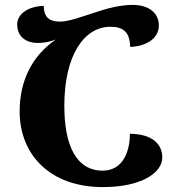

<svg xmlns="http://www.w3.org/2000/svg" viewBox="-20 -748 717 782"><path d="M399 14C556 14 641 -44 641 -107C641 -162 598 -203 509 -203C509 -133 482 -53 398 -53C291 -53 242 -155 242 -317C242 -522 322 -639 430 -639C482 -639 509 -617 510 -557C573 -559 627 -590 627 -644C627 -694 588 -728 520 -728C466 -728 410 -712 360 -695C307 -678 259 -660 225 -660C177 -660 159 -681 158 -724C91 -722 50 -689 50 -648C50 -596 90 -573 133 -573C161 -573 184 -578 207 -587C112 -521 60 -421 60 -294C60 -119 183 14 399 14Z"/></svg>

Font: Noto Serif Georgian SemiCondensed ExtraBold
Style: Regular
Weight: 800
Width: 4
Designer: Monotype Design Team, Akaki Razmadze
Foundry: Google LLC
Version: Version 2.003